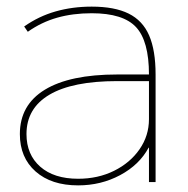

<svg xmlns="http://www.w3.org/2000/svg" viewBox="-20 -550 569 580"><path d="M216 10Q135 10 87.5 -32Q40 -74 40 -145Q40 -233 115.5 -279Q191 -325 334 -325H430Q430 -426 391 -468Q352 -510 257 -510Q200 -510 152.5 -496.5Q105 -483 64 -454L53 -470Q97 -501 148 -515.5Q199 -530 257 -530Q326 -530 368.5 -509Q411 -488 430.5 -443Q450 -398 450 -325V0H430V-104H429Q401 -52 343 -21Q285 10 216 10ZM216 -10Q276 -10 324.5 -34Q373 -58 401.5 -99Q430 -140 430 -190V-305H334Q199 -305 129.5 -264Q60 -223 60 -145Q60 -83 101.5 -46.5Q143 -10 216 -10Z"/></svg>

Font: M PLUS 2 Thin
Style: Regular
Weight: 100
Designer: Coji Morishita
Foundry: UNDERFOREST DESIGN
Version: Version 1.001